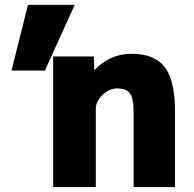

<svg xmlns="http://www.w3.org/2000/svg" viewBox="-20 -752 782 774"><path d="M194.3 -524.4H358.4L360.4 -468.8Q422.9 -535.2 510.7 -535.2Q602.5 -535.2 644 -481.4Q685.5 -427.7 685.5 -303.7V2H518.6V-298.8Q518.6 -355.5 503.9 -375.5Q489.3 -395.5 452.1 -395.5Q419.9 -395.5 393.1 -369.1Q366.2 -342.8 366.2 -314.5V2H194.3ZM281.2 -732.4 161.1 -467.8H26.4L92.8 -732.4Z"/></svg>

Font: Gen Shin Gothic Heavy
Style: Bold
Weight: 900
Designer: [Source Han Sans]
Ryoko NISHIZUKA  (kana & ideographs); Paul D. Hunt (Latin, Greek & Cyrillic); Wenlong ZHANG  (bopomofo
Version: Version 1.002.20150607